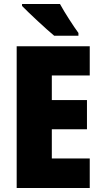

<svg xmlns="http://www.w3.org/2000/svg" viewBox="-20 -947 515 967"><path d="M282 -927H91V-917C124 -883 215 -798 253 -767H375V-781C352 -812 304 -886 282 -927ZM432 0V-149H241V-296H418V-443H241V-567H432V-714H64V0Z"/></svg>

Font: Noto Sans Sinhala UI Condensed Black
Style: Regular
Weight: 900
Width: 3
Designer: Jelle Bosma - Monotype Design Team
Foundry: Monotype Imaging Inc.
Version: Version 2.006